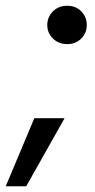

<svg xmlns="http://www.w3.org/2000/svg" viewBox="-64 -528 329 666"><path d="M169 -375Q139 -375 119.5 -394.5Q100 -414 100 -441Q100 -469 119.5 -488.5Q139 -508 169 -508Q199 -508 218 -488.5Q237 -469 237 -441Q237 -414 218 -394.5Q199 -375 169 -375ZM-44 118 55 -118H160L27 118Z"/></svg>

Font: DeepMind Sans Medium
Style: Italic
Weight: 500
Italic angle: -10°
Designer: Jonny Pinhorn / Modifications: Colophon Foundry
Foundry: Colophon Foundry
Version: Version 1.002; ttfautohint (v1.8.2)